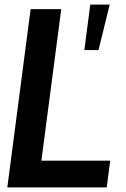

<svg xmlns="http://www.w3.org/2000/svg" viewBox="-20 -820 551 840"><path d="M447 0H12L114 -780H248L161 -117H462ZM411 -601H349L375 -800H460Z"/></svg>

Font: Tanohe Sans SemiBold
Style: Italic
Weight: 600
Designer: Village Type and Design LLC & Cristiano Sobral
Foundry: Cooper Hewitt Smithsonian Design Museum
Version: Version 1.00;September 29, 2021;FontCreator 13.0.0.2655 64-b